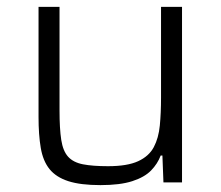

<svg xmlns="http://www.w3.org/2000/svg" viewBox="-20 -530 641 558"><path d="M272 8Q214 8 178.5 -3.5Q143 -15 124 -38.5Q105 -62 98.5 -100Q92 -138 92 -190V-510H153V-209Q153 -156 158 -123.5Q163 -91 178 -74.5Q193 -58 221 -52.5Q249 -47 294 -47Q350 -47 381.5 -61.5Q413 -76 427 -102.5Q441 -129 444.5 -165.5Q448 -202 448 -246V-510H509V0H455L452 -78H447Q438 -54 419 -34.5Q400 -15 364.5 -3.5Q329 8 272 8Z"/></svg>

Font: Saira Thin Light
Style: Regular
Weight: 300
Version: Version 1.101